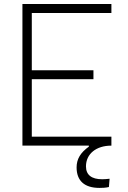

<svg xmlns="http://www.w3.org/2000/svg" viewBox="-20 -713 626 940"><path d="M467.3 207C480.5 207 497.6 206.5 513.2 202.6L516.6 162.1C503.4 163.6 490.2 164.6 480 164.6C428.2 164.6 400.9 143.1 400.9 101.6C400.9 40.5 450.7 0 524.9 0H525.4V-43.9H135.7V-325.2H437.5V-369.1H135.7V-649.4H525.4V-693.4H89.8V0H415V4.9C374 34.2 355 65.9 355 106.4C355 172.4 393.6 207 467.3 207Z"/></svg>

Font: Cascadia Code PL ExtraLight
Style: Regular
Weight: 200
Monospace: yes
Designer: Aaron Bell
Foundry: Saja Typeworks
Version: Version 2404.023